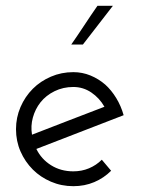

<svg xmlns="http://www.w3.org/2000/svg" viewBox="-20 -632 483 660"><path d="M232 -333Q266 -333 294 -314Q322 -295 339 -265Q276 -241 214 -217Q152 -193 90 -169Q85 -199 93 -228Q101 -257 119 -280Q138 -304 167.5 -318.5Q197 -333 232 -333ZM362 -45 330 -83Q311 -64 286 -53.5Q261 -43 232 -43Q189 -43 155.5 -64Q122 -85 105 -120Q180 -149 255 -178Q330 -207 405 -236Q396 -268 379.5 -295Q363 -322 342 -341Q319 -361 291 -372.5Q263 -384 232 -384Q191 -384 155 -368.5Q119 -353 93 -327Q66 -300 50.5 -264Q35 -228 35 -188Q35 -147 50.5 -111.5Q66 -76 93 -49Q119 -23 155 -7.5Q191 8 232 8Q271 8 304 -6Q337 -20 362 -45ZM265 -479Q291 -512 316.5 -545.5Q342 -579 368 -612H315Q292 -579 270 -545.5Q248 -512 225 -479Z"/></svg>

Font: Josefin Slab Medium
Style: Regular
Weight: 500
Designer: Santiago Orozco
Foundry: Typemade
Version: Version 2.000